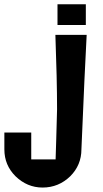

<svg xmlns="http://www.w3.org/2000/svg" viewBox="-157 -510 477 893"><path d="M110.4 -490.2C110.4 -447.3 110.4 -415 110.4 -393.6C168.9 -393.6 212.9 -393.6 242.2 -393.6C242.2 -435.5 242.2 -467.8 242.2 -490.2ZM101.6 231.4H-11.7C-11.7 180.7 -11.7 138.7 -11.7 106.4C-67.4 106.4 -109.4 106.4 -136.7 106.4C-136.7 146.5 -136.7 172.9 -136.7 184.6C-136.7 234.4 -119.1 275.4 -85 309.6C-48.8 344.7 -6.8 362.3 41 362.3C90.8 362.3 133.8 344.7 169.9 309.6C204.1 275.4 221.7 233.4 221.7 184.6C232.4 -66.4 240.2 -244.1 246.1 -347.7C180.7 -347.7 131.8 -347.7 100.6 -347.7C105.5 -211.9 108.4 -96.7 108.4 -2C105.5 104.5 103.5 182.6 101.6 231.4Z"/></svg>

Font: DropForged
Style: Regular
Weight: 400
Designer: Antoine
Version: Version 1.0